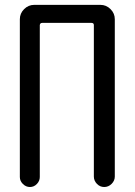

<svg xmlns="http://www.w3.org/2000/svg" viewBox="-20 -750 540 770"><path d="M59.6 -40V-672.9Q59.6 -696.3 76.7 -713.4Q93.8 -730.5 117.2 -730.5H382.8Q406.2 -730.5 423.3 -713.4Q440.4 -696.3 440.4 -672.9V-42Q440.4 -25.4 427.7 -12.7Q415 0 397.9 0Q380.9 0 368.7 -12.7Q356.4 -25.4 356.4 -42V-649.4Q356.4 -658.2 346.7 -658.2H149.4Q140.6 -658.2 139.6 -649.4V-40Q139.6 -24.4 127.9 -12.2Q116.2 0 100.1 0Q84 0 71.8 -12.2Q59.6 -24.4 59.6 -40Z"/></svg>

Font: Rounded Mgen+ 1m regular
Style: Regular
Weight: 400
Designer: [Source Han Sans]
Ryoko NISHIZUKA  (kana & ideographs); Paul D. Hunt (Latin, Greek & Cyrillic); Wenlong ZHANG  (bopomofo
Version: Version 1.059.20150602